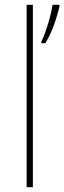

<svg xmlns="http://www.w3.org/2000/svg" viewBox="-20 -780 268 800"><path d="M117 0H91V-760H117ZM228 -754Q219 -715 204.5 -675Q190 -635 169 -600H152V-606Q160 -621 170 -649.5Q180 -678 188 -708.5Q196 -739 199 -760H228Z"/></svg>

Font: Noto Sans Bengali UI Thin
Style: Regular
Weight: 100
Designer: Jelle Bosma - Monotype Design Team
Foundry: Monotype Imaging Inc.
Version: Version 2.003; ttfautohint (v1.8.4.7-5d5b)